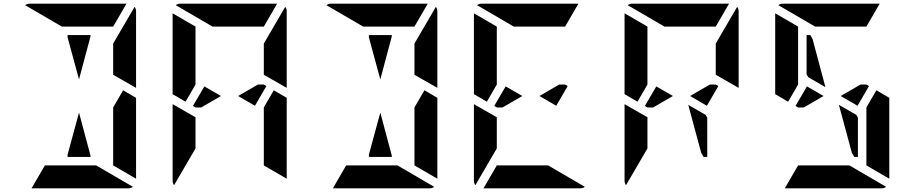

<svg xmlns="http://www.w3.org/2000/svg" viewBox="-20 -1020 4936 1040"><path d="M593 -698V-784L709 -983Q717 -972 717 -959V-544L593 -615ZM647 -531 717 -490V-52L593 -124V-138V-170V-302V-396V-438ZM346 -818V-830H470V-822L408 -590ZM315 -876 116 -992Q127 -1000 140 -1000H346H470H665L593 -876H554H470H346ZM470 -178V-170H346V-182L408 -410ZM501 -124 700 -8Q689 0 676 0H470H346H151L223 -124H262H346H470Z M1409 -698V-784L1525 -983Q1533 -972 1533 -959V-544L1409 -615ZM1087 -552 1177 -500 1070 -438H1039L1025 -446ZM1463 -531 1533 -490V-52L1409 -124V-138V-170V-302V-396V-438ZM1039 -302V-216L923 -17Q915 -28 915 -41V-456L974 -422L1002 -406L1039 -385ZM985 -469 915 -510V-948L1039 -876V-698V-590V-562ZM1131 -876 932 -992Q943 -1000 956 -1000H1162H1286H1481L1409 -876H1370H1286H1162ZM1423 -554 1361 -447 1270 -500 1377 -562H1409Z M2225 -698V-784L2341 -983Q2349 -972 2349 -959V-544L2225 -615ZM2279 -531 2349 -490V-52L2225 -124V-138V-170V-302V-396V-438ZM1978 -818V-830H2102V-822L2040 -590ZM1947 -876 1748 -992Q1759 -1000 1772 -1000H1978H2102H2297L2225 -876H2186H2102H1978ZM2102 -178V-170H1978V-182L2040 -410ZM2133 -124 2332 -8Q2321 0 2308 0H2102H1978H1783L1855 -124H1894H1978H2102Z M2719 -552 2809 -500 2702 -438H2671L2657 -446ZM2671 -302V-216L2555 -17Q2547 -28 2547 -41V-456L2606 -422L2634 -406L2671 -385ZM2617 -469 2547 -510V-948L2671 -876V-698V-590V-562ZM2763 -876 2564 -992Q2575 -1000 2588 -1000H2794H2918H3113L3041 -876H3002H2918H2794ZM2949 -124 3148 -8Q3137 0 3124 0H2918H2794H2599L2671 -124H2710H2794H2918ZM3055 -554 2993 -447 2902 -500 3009 -562H3041Z M3857 -698V-784L3973 -983Q3981 -972 3981 -959V-544L3857 -615ZM3811 -383V-170H3791L3778 -193L3708 -452L3802 -398ZM3535 -552 3625 -500 3518 -438H3487L3473 -446ZM3487 -302V-216L3371 -17Q3363 -28 3363 -41V-456L3422 -422L3450 -406L3487 -385ZM3433 -469 3363 -510V-948L3487 -876V-698V-590V-562ZM3579 -876 3380 -992Q3391 -1000 3404 -1000H3610H3734H3929L3857 -876H3818H3734H3610ZM3871 -554 3809 -447 3718 -500 3825 -562H3857Z M4627 -383V-170H4607L4594 -193L4524 -452L4618 -398ZM4351 -552 4441 -500 4334 -438H4303L4289 -446ZM4451 -548 4358 -602 4349 -617V-830H4369L4381 -810ZM4727 -531 4797 -490V-52L4673 -124V-138V-170V-302V-396V-438ZM4249 -469 4179 -510V-948L4303 -876V-698V-590V-562ZM4395 -876 4196 -992Q4207 -1000 4220 -1000H4426H4550H4745L4673 -876H4634H4550H4426ZM4581 -124 4780 -8Q4769 0 4756 0H4550H4426H4231L4303 -124H4342H4426H4550ZM4687 -554 4625 -447 4534 -500 4641 -562H4673Z"/></svg>

Font: DSEG14 Modern Mini
Style: Bold
Weight: 700
Designer: Keshikan(Twitter:@keshinomi_88pro)
Version: Version 0.46